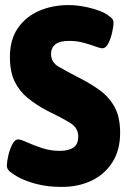

<svg xmlns="http://www.w3.org/2000/svg" viewBox="-20 -728 500 756"><path d="M223 8Q166 8 122 -4Q78 -16 51 -31Q33 -41 20 -51.5Q7 -62 7 -75Q7 -90 12.5 -114.5Q18 -139 28 -159Q38 -179 52 -179Q62 -179 87 -167.5Q112 -156 145.5 -145Q179 -134 215 -134Q249 -134 268.5 -146.5Q288 -159 288 -191Q288 -224 257 -243.5Q226 -263 166 -292Q124 -314 90.5 -341Q57 -368 38 -406.5Q19 -445 19 -504Q19 -572 50.5 -617.5Q82 -663 134.5 -685.5Q187 -708 250 -708Q286 -708 325.5 -699Q365 -690 391 -677Q405 -669 416 -660Q427 -651 427 -640Q427 -624 421.5 -600Q416 -576 406.5 -557Q397 -538 383 -538Q374 -538 354 -545.5Q334 -553 308 -560Q282 -567 254 -567Q214 -567 197.5 -553Q181 -539 181 -516Q181 -483 210 -466Q239 -449 289 -423Q333 -401 370.5 -374.5Q408 -348 430.5 -308Q453 -268 453 -205Q453 -138 423.5 -90.5Q394 -43 342 -17.5Q290 8 223 8Z"/></svg>

Font: Asap Semi Condensed ExtraBold
Style: Regular
Weight: 800
Width: 4
Designer: Pablo Cosgaya
Foundry: Omnibus-Type
Version: Version 3.001; ttfautohint (v1.8.4.7-5d5b)